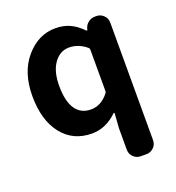

<svg xmlns="http://www.w3.org/2000/svg" viewBox="-141 -683 926 1012"><g transform="rotate(-20 322.0 -177.0)"><path d="M475.6 216.8Q452.1 216.8 435.1 200.2Q418 183.6 418 159.2V39.1L423.8 -43.9Q423.8 -44.9 421.9 -45.9Q419.9 -46.9 418.9 -45.9Q354.5 16.6 276.4 16.6Q170.9 16.6 108.9 -62Q46.9 -140.6 46.9 -276.4Q46.9 -409.2 116.7 -490.2Q186.5 -571.3 282.2 -571.3Q327.1 -571.3 362.8 -555.2Q398.4 -539.1 432.6 -503.9Q433.6 -502.9 436 -502.9Q438.5 -502.9 438.5 -504.9L439.5 -508.8Q444.3 -530.3 461.4 -543.9Q478.5 -557.6 500 -557.6H507.8Q531.2 -557.6 548.3 -541Q565.4 -524.4 565.4 -500V159.2Q565.4 183.6 548.3 200.2Q531.2 216.8 507.8 216.8ZM314.5 -104.5Q371.1 -104.5 413.1 -157.2Q418 -162.1 418 -169.9V-401.4Q418 -409.2 412.1 -414.1Q368.2 -451.2 314.5 -451.2Q264.6 -451.2 231.4 -405.3Q198.2 -359.4 198.2 -278.3Q198.2 -192.4 228 -148.4Q257.8 -104.5 314.5 -104.5Z"/></g></svg>

Font: Gen Jyuu Gothic P Bold
Style: Bold
Weight: 700
Designer: [Source Han Sans]
Ryoko NISHIZUKA  (kana & ideographs); Paul D. Hunt (Latin, Greek & Cyrillic); Wenlong ZHANG  (bopomofo
Version: Version 1.002.20150607